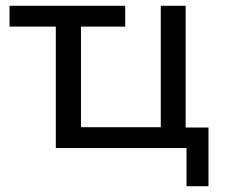

<svg xmlns="http://www.w3.org/2000/svg" viewBox="-20 -512 779 664"><path d="M625 132V0H173V-420H13V-492H413V-420H260V-72H536V-492H622V-71H701V132Z"/></svg>

Font: Nunito Sans 9pt
Style: Regular
Weight: 400
Version: Version 3.101;gftools[0.9.27]